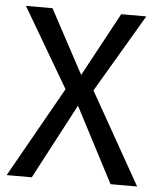

<svg xmlns="http://www.w3.org/2000/svg" viewBox="-51 -733 641 777"><g transform="rotate(5 270.0 -344.5)"><path d="M325 -372 512 -689H410L270 -430L131 -689H23L212 -367L5 0H107L268 -305L427 0H535Z"/></g></svg>

Font: Fira Math
Style: Regular
Weight: 400
Designer: Xiangdong Zeng
Foundry: Xiangdong Zeng
Version: Version 0.3.4